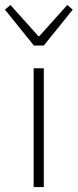

<svg xmlns="http://www.w3.org/2000/svg" viewBox="-43 -756 314 776"><path d="M93 0H134V-480H93ZM94 -572H134L251 -717L229 -736L116 -610H112L-1 -736L-23 -717Z"/></svg>

Font: Source Sans Pro Light
Style: Regular
Weight: 300
Designer: Paul D. Hunt
Foundry: Adobe Systems Incorporated
Version: Version 3.006;hotconv 1.0.111;makeotfexe 2.5.65597